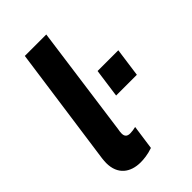

<svg xmlns="http://www.w3.org/2000/svg" viewBox="-215 -775 864 864"><g transform="rotate(-45 217.0 -343.0)"><path d="M148.5 10.5C166.5 10.5 195.5 8 226.5 -3L243 -120C231.5 -117 219 -115 207.5 -115C191 -115 179 -121 179 -142C179 -148.5 180 -157.5 182 -167.5L254.5 -697H118L38 -125.5C37 -115.5 36 -105.5 36 -97C36 -24.5 83 10.5 148.5 10.5ZM282.5 -280.5H414.5L433.5 -417.5H301.5Z"/></g></svg>

Font: HK Grotesk ExtraBold
Style: Italic
Weight: 800
Italic angle: -16°
Designer: Alfredo Marco Pradil
Foundry: Hanken Design Co.
Version: Version 3.001;FEAKit 1.0